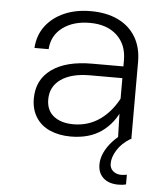

<svg xmlns="http://www.w3.org/2000/svg" viewBox="-54 -607 758 864"><g transform="rotate(5 325.0 -174.5)"><path d="M493 0 489 -142V-351Q489 -422 444 -463.5Q399 -505 322 -505Q247 -505 199 -469Q151 -433 147 -371H83Q87 -430 119 -471.5Q151 -513 203 -535.5Q255 -558 322 -558Q393 -558 445 -533Q497 -508 525 -461Q553 -414 553 -349V0ZM280 12Q227 12 186 -6Q145 -24 122.5 -59.5Q100 -95 100 -144Q100 -229 165 -276Q230 -323 348 -323H501V-270H344Q259 -270 212 -237Q165 -204 165 -146Q165 -96 198.5 -70Q232 -44 287 -44Q356 -44 409 -82.5Q462 -121 495 -189L502 -136Q475 -67 419.5 -27.5Q364 12 280 12ZM547 205Q539 207 532 208Q525 209 513 209Q469 209 444.5 186.5Q420 164 420 126Q420 99 432.5 72Q445 45 467.5 20Q490 -5 518 -22L549 0Q511 23 490.5 55.5Q470 88 470 117Q470 139 485 151.5Q500 164 522 164Q530 164 535.5 163Q541 162 547 161Z"/></g></svg>

Font: Azeret Mono Thin ExtraLight
Style: Regular
Weight: 250
Version: Version 1.002